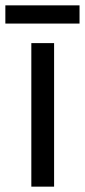

<svg xmlns="http://www.w3.org/2000/svg" viewBox="-39 -697 317 717"><path d="M163 0H78V-536H163ZM258 -677V-609H-19V-677Z"/></svg>

Font: Noto Sans Sinhala UI SemiCondensed
Style: Regular
Weight: 400
Width: 4
Designer: Jelle Bosma - Monotype Design Team
Foundry: Monotype Imaging Inc.
Version: Version 2.006; ttfautohint (v1.8.4.7-5d5b)